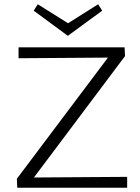

<svg xmlns="http://www.w3.org/2000/svg" viewBox="-20 -880 658 900"><path d="M459 -830 298 -712 138 -830 157 -860 299 -771 440 -860ZM139 -48 576 -51V0H61L59 -42L486 -610L67 -607V-658H564L566 -617Z"/></svg>

Font: EauTestSC Semilight
Style: Regular
Weight: 300
Designer: Christian Thalmann (Catharsis Fonts)
Version: Version 0.001;PS 000.001;hotconv 1.0.88;makeotf.lib2.5.64775